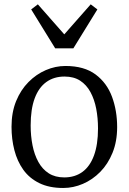

<svg xmlns="http://www.w3.org/2000/svg" viewBox="-20 -878 608 908"><path d="M34.5 -278.5Q34.5 -346.5 56.2 -399.8Q78 -453 114.8 -490Q151.5 -527 196.8 -546.5Q242 -566 289.5 -566Q378 -566 431.8 -526Q485.5 -486 509.8 -420.2Q534 -354.5 534 -277Q534 -209 512.2 -155.5Q490.5 -102 454 -65Q417.5 -28 372 -8.5Q326.5 11 279 11Q212.5 11 165.8 -12Q119 -35 90.2 -75.2Q61.5 -115.5 48 -167.8Q34.5 -220 34.5 -278.5ZM284 -39Q334 -39 369.8 -65Q405.5 -91 424.5 -142.8Q443.5 -194.5 443.5 -270.5Q443.5 -319.5 435 -363.8Q426.5 -408 407.8 -442.5Q389 -477 359 -496.5Q329 -516 285 -516Q235 -516 199 -490Q163 -464 144 -412.8Q125 -361.5 125 -284.5Q125 -235 133.8 -190.8Q142.5 -146.5 161.5 -112Q180.5 -77.5 210.8 -58.2Q241 -39 284 -39ZM241 -649.5 127.5 -833.5 159 -857.5 284 -715.5 409 -857.5 440.5 -833.5 327 -649.5Z"/></svg>

Font: Merriweather 28pt Light
Style: Regular
Weight: 300
Version: Version 2.100